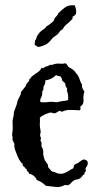

<svg xmlns="http://www.w3.org/2000/svg" viewBox="-20 -716 381 750"><path d="M309.6 -358.4Q303.7 -336.9 306.6 -324.2Q305.7 -310.5 302.2 -307.6Q298.8 -304.7 293.9 -299.8Q293.9 -295.9 294.4 -291.5Q294.9 -287.1 292 -285.2Q273.4 -286.1 255.4 -286.6Q237.3 -287.1 224.6 -280.3Q219.7 -279.3 217.8 -280.8Q215.8 -282.2 212.9 -283.2Q208 -281.2 200.7 -276.4Q193.4 -271.5 186.5 -274.4Q179.7 -277.3 171.9 -275.4Q143.6 -265.6 135.7 -255.9Q136.7 -245.1 135.7 -234.9Q134.8 -224.6 136.7 -215.8L138.7 -203.1Q139.6 -199.2 138.2 -196.3Q136.7 -193.4 136.7 -189Q136.7 -184.6 139.2 -179.2Q141.6 -173.8 137.7 -168.9Q139.6 -164.1 141.6 -159.2Q143.6 -154.3 141.6 -146.5Q142.6 -141.6 144.5 -139.2Q146.5 -136.7 147.9 -131.8Q149.4 -127 148.9 -119.6Q148.4 -112.3 149.9 -107.4Q151.4 -102.5 152.8 -96.2Q154.3 -89.8 162.1 -80.1Q169.9 -70.3 167 -64.5Q171.9 -59.6 175.3 -54.7Q178.7 -49.8 183.6 -45.9Q192.4 -44.9 199.7 -41Q207 -37.1 218.3 -37.1Q229.5 -37.1 244.6 -46.4Q259.8 -55.7 264.6 -57.6Q267.6 -59.6 268.1 -64.9Q268.6 -70.3 271.5 -72.8Q274.4 -75.2 276.9 -75.7Q279.3 -76.2 283.7 -78.6Q288.1 -81.1 292 -84.5Q295.9 -87.9 302.7 -91.8Q309.6 -95.7 321.3 -86.9Q324.2 -75.2 321.3 -70.3Q318.4 -65.4 315.4 -60.5Q312.5 -55.7 314.5 -54.2Q316.4 -52.7 315.4 -47.9Q309.6 -42 309.6 -35.2Q303.7 -33.2 300.8 -27.8Q297.9 -22.5 292 -19Q286.1 -15.6 280.8 -15.1Q275.4 -14.6 269 -11.2Q262.7 -7.8 258.8 -2.4Q254.9 2.9 246.1 7.8Q241.2 6.8 232.4 6.8Q215.8 16.6 197.8 14.2Q179.7 11.7 159.2 9.8Q143.6 -5.9 124 -12.7Q116.2 -32.2 92.8 -38.1Q92.8 -43.9 88.4 -45.9Q84 -47.9 84 -55.7Q79.1 -56.6 77.6 -60.5Q76.2 -64.5 71.3 -66.4Q70.3 -69.3 68.8 -70.8Q67.4 -72.3 68.4 -77.1Q63.5 -79.1 61 -83.5Q58.6 -87.9 54.7 -92.8Q47.9 -106.4 46.4 -111.3Q44.9 -116.2 40 -127.9Q35.2 -139.6 36.1 -154.3L28.3 -170.9Q30.3 -175.8 28.8 -181.2Q27.3 -186.5 27.3 -192.4L29.3 -207Q30.3 -217.8 29.3 -230Q28.3 -242.2 30.3 -252L33.2 -263.7Q34.2 -267.6 33.7 -271Q33.2 -274.4 35.6 -281.7Q38.1 -289.1 42 -298.8Q45.9 -308.6 46.4 -312.5Q46.9 -316.4 48.8 -322.3Q50.8 -328.1 53.7 -333Q56.6 -337.9 59.1 -343.3Q61.5 -348.6 61.5 -353Q61.5 -357.4 65.9 -361.8Q70.3 -366.2 72.3 -369.1Q74.2 -372.1 76.7 -375Q79.1 -377.9 81.1 -380.9Q83 -389.6 89.4 -395Q95.7 -400.4 94.7 -408.2Q99.6 -408.2 100.6 -412.1Q101.6 -416 108.4 -420.4Q115.2 -424.8 117.2 -426.8Q119.1 -428.7 128.4 -434.6Q137.7 -440.4 142.6 -452.1Q147.5 -448.2 148.9 -449.7Q150.4 -451.2 155.3 -454.1Q160.2 -457 163.1 -457Q166 -457 171.4 -460.4Q176.8 -463.9 181.2 -462.9Q185.5 -461.9 189.5 -464.8Q203.1 -468.8 213.9 -467.3Q224.6 -465.8 235.4 -468.8Q240.2 -466.8 242.7 -461.9Q245.1 -457 248.5 -454.1Q252 -451.2 254.9 -450.2Q257.8 -449.2 262.7 -445.3Q267.6 -441.4 269.5 -439.9Q271.5 -438.5 273.4 -435.1Q275.4 -431.6 278.8 -428.2Q282.2 -424.8 285.6 -418.9Q289.1 -413.1 292 -403.3Q294.9 -393.6 300.8 -384.8Q298.8 -377 301.8 -373Q302.7 -368.2 305.2 -365.2Q307.6 -362.3 309.6 -358.4ZM201.2 -316.4 213.9 -319.3Q221.7 -321.3 230 -321.8Q238.3 -322.3 246.1 -325.2Q248 -347.7 241.2 -361.3Q244.1 -368.2 239.3 -374.5Q234.4 -380.9 235.4 -389.6Q224.6 -400.4 222.7 -401.4Q222.7 -407.2 220.7 -410.2Q218.8 -413.1 216.8 -417Q211.9 -418.9 207 -419.4Q202.1 -419.9 199.2 -422.9Q180.7 -404.3 157.2 -402.3Q158.2 -389.6 150.4 -378.9Q149.4 -375 149.4 -371.1V-365.2Q144.5 -361.3 145 -353Q145.5 -344.7 140.6 -335.4Q135.7 -326.2 137.7 -317.4Q151.4 -315.4 163.1 -316.9Q174.8 -318.4 185.5 -318.4ZM264.6 -654.3 262.7 -641.6Q256.8 -636.7 252.4 -631.8Q248 -627 239.7 -620.6Q231.4 -614.3 223.6 -600.6Q215.8 -597.7 211.9 -590.8Q208 -584 202.6 -580.1Q197.3 -576.2 195.3 -574.7Q193.4 -573.2 190.4 -571.8Q187.5 -570.3 176.8 -557.1Q166 -543.9 151.4 -538.6Q136.7 -533.2 131.8 -532.7Q127 -532.2 124 -535.2Q121.1 -538.1 116.2 -540Q114.3 -545.9 116.2 -549.3Q118.2 -552.7 116.2 -556.6Q120.1 -559.6 122.1 -567.4Q124 -575.2 128.4 -580.6Q132.8 -585.9 134.3 -588.4Q135.7 -590.8 145.5 -598.6Q153.3 -602.5 155.8 -606Q158.2 -609.4 162.1 -613.3Q168.9 -617.2 171.4 -619.1Q173.8 -621.1 182.1 -627.4Q190.4 -633.8 191.4 -638.7Q192.4 -643.6 195.3 -647Q198.2 -650.4 202.1 -654.3Q206.1 -658.2 207 -663.1Q221.7 -678.7 235.4 -688Q249 -697.3 271.5 -695.3Q280.3 -677.7 276.4 -660.2Q272.5 -659.2 270.5 -654.3Q268.6 -649.4 264.6 -654.3Z"/></svg>

Font: Mountains of Christmas
Style: Bold
Weight: 700
Designer: Crystal Kluge
Foundry: Font Diner, Inc DBA Tart Workshop
Version: Version 1.002